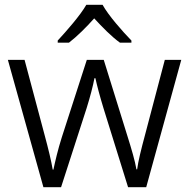

<svg xmlns="http://www.w3.org/2000/svg" viewBox="-20 -785 792 805"><path d="M410 -765H342C317 -721 259 -655 222 -615V-606H269C304 -633 342 -671 375 -708C409 -671 447 -632 483 -606H531V-615C493 -654 434 -721 410 -765ZM414 -331 517 0H593L740 -534H671L588 -219C572 -160 559 -107 555 -75H552C546 -111 531 -161 516 -209L415 -534H344L239 -209C223 -159 211 -107 204 -74H201C195 -110 183 -160 167 -219L83 -534H13L162 0H236L343 -331C358 -379 370 -425 376 -457H380C387 -425 399 -380 414 -331Z"/></svg>

Font: Noto Kufi Arabic Light
Style: Regular
Weight: 300
Designer: Monotype Design Team, David Williams, Khaled Hosny
Foundry: Google LLC
Version: Version 2.109